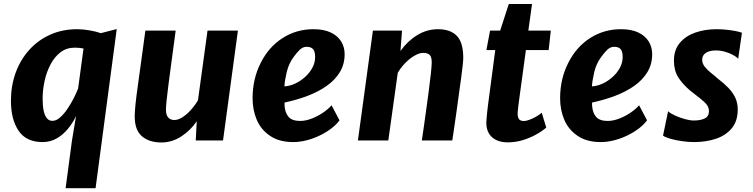

<svg xmlns="http://www.w3.org/2000/svg" viewBox="-20 -712 3818 973"><path d="M464.3 241.8H312.5L344.8 -0.5L365.5 -123.9Q348.4 -88.2 323.5 -58.2Q298.5 -28.2 266.5 -10.1Q234.5 8 196 8Q112.8 8 74.1 -49.5Q35.4 -106.9 35.4 -201.5Q35.4 -277.5 59.3 -343.3Q83.3 -409.1 127.8 -458.7Q172.3 -508.4 234.1 -536.2Q295.9 -564 371.4 -564Q399.7 -564 433.3 -558.2Q466.9 -552.4 491.1 -544L571.6 -564.8ZM245.8 -99.6Q264.7 -99.6 283.7 -116.1Q302.8 -132.5 320.3 -158.2Q337.9 -183.8 352.4 -211.9Q366.9 -240.1 375.9 -263.5L403.3 -466.1Q393.4 -468.3 382.2 -469.4Q370.9 -470.5 358.6 -470.5Q317.2 -470.5 286.6 -447Q256 -423.6 236 -385.3Q215.9 -347.1 206 -301.7Q196 -256.2 196 -212.1Q196 -177 201.1 -151.8Q206.3 -126.6 217.2 -113.1Q228.1 -99.6 245.8 -99.6Z M797.5 10Q736 10 699.3 -21.5Q662.7 -53 662.7 -121.8Q662.7 -145.3 666.8 -184.7Q670.8 -224 678.6 -278.2Q684.6 -322.4 691.1 -369.5Q697.5 -416.7 704.1 -464.2Q710.6 -511.7 716.7 -557H870.2Q867.3 -535.3 863.7 -508Q860 -480.7 856 -450.6Q851.9 -420.5 847.8 -389.8Q843.7 -359.2 839.9 -330.1Q836.1 -301.1 832.9 -276.5Q827 -230.6 824 -200.5Q821 -170.3 821 -155.9Q821 -129.5 832.3 -116.7Q843.7 -103.8 863.2 -103.8Q882.2 -103.8 903.5 -117.1Q924.8 -130.4 945.5 -152.9Q966.3 -175.5 983.2 -203.5L1031.7 -557H1185.7L1110.2 0H972L977 -97.7Q946.3 -51.8 899.2 -20.9Q852.1 10 797.5 10Z M1466.3 8Q1395.3 8 1349.9 -22.8Q1303.1 -53.8 1281.5 -104.2Q1259.9 -154.6 1260 -214.6Q1260.2 -313.1 1301.4 -393.6Q1341.8 -474.1 1412 -519.1Q1482.2 -564 1568.4 -564Q1621.4 -564 1656.4 -547.2Q1691.4 -530.4 1709 -501.9Q1726.5 -473.3 1726.5 -437.5Q1726.5 -386.5 1702.3 -346.5Q1678 -306.6 1635.6 -276.7Q1593.2 -246.9 1538.2 -226.1Q1483.2 -205.3 1422 -192.3Q1422 -188.7 1422 -184.8Q1422 -181 1422 -177.7Q1424.3 -140.4 1442.4 -119.7Q1460.4 -99.1 1501.1 -99.1Q1528.2 -99.1 1558.5 -110.6Q1588.8 -122.1 1615.9 -140.3Q1643.1 -158.5 1660.2 -178.5L1700.5 -102.2Q1684.1 -79.9 1657.7 -59.9Q1631.2 -39.9 1598.9 -24.6Q1566.7 -9.3 1532.4 -0.6Q1498 8 1466.3 8ZM1421.2 -274.3Q1448 -275.7 1475.2 -288.2Q1502.5 -300.8 1525.7 -321.6Q1548.9 -342.4 1562.9 -368.4Q1577 -394.4 1577 -422.8Q1577 -450.5 1566.9 -462.6Q1556.7 -474.8 1534 -474.8Q1514.9 -474.8 1499.7 -460.4Q1484.6 -446.1 1468.3 -423.5Q1443.3 -389.8 1433.3 -347.8Q1423.2 -305.9 1421.2 -274.3Z M1947.8 0H1793.8L1869.8 -557H2017.4L2009.5 -453.9Q2046.2 -505 2095.2 -534.5Q2144.1 -564 2199.4 -564Q2262.5 -564 2295.1 -530.3Q2327.7 -496.6 2327.7 -418.5Q2327.7 -407.4 2324.8 -380.4Q2321.8 -353.3 2317.2 -318.8Q2312.5 -284.2 2307.7 -250.2Q2306.2 -239.4 2303 -215.9Q2299.8 -192.4 2295.6 -161.9Q2291.3 -131.5 2286.8 -100Q2282.3 -68.6 2278.4 -42.2Q2274.4 -15.8 2272 0H2117.8Q2123.7 -39.4 2129.4 -80.3Q2135.2 -121.2 2141 -163.6Q2146.8 -206 2152.6 -249.5Q2159.5 -303.6 2163.5 -339.1Q2167.4 -374.6 2167.8 -393.5Q2168.5 -422 2158.1 -432.9Q2147.7 -443.9 2125.1 -443.9Q2109.9 -443.9 2092.3 -436Q2074.6 -428 2057 -414Q2039.3 -399.9 2023.4 -381.7Q2007.5 -363.5 1995.8 -343.3Z M2552.9 9.4Q2503.2 9.4 2473.9 -16.3Q2444.5 -42 2444.5 -91.1Q2444.5 -96.2 2445.8 -111.1Q2447.1 -126.1 2449 -145.1Q2451 -164 2453.3 -181.6L2489.8 -458.3H2444.9L2463.5 -557H2514.8L2558.3 -691.6H2676.2L2657.5 -557H2771.4L2760.4 -458.3H2645.1Q2634.1 -377 2626.6 -322.1Q2619.1 -267.2 2614.4 -233Q2609.6 -198.8 2607.3 -179.7Q2605 -160.5 2604.1 -151.2Q2603.2 -141.9 2603.2 -135.8Q2603.2 -118.9 2609.8 -108.8Q2616.5 -98.7 2635.4 -98.7Q2646.1 -98.7 2663 -105Q2680 -111.3 2697.2 -121Q2714.3 -130.8 2725.3 -140.8L2748.3 -65.4Q2726.1 -46.3 2695.1 -29.3Q2664.2 -12.3 2627.8 -1.4Q2591.4 9.4 2552.9 9.4Z M3024.8 8Q2953.8 8 2908.4 -22.8Q2861.6 -53.8 2840 -104.2Q2818.4 -154.6 2818.5 -214.6Q2818.7 -313.1 2859.9 -393.6Q2900.3 -474.1 2970.5 -519.1Q3040.7 -564 3126.9 -564Q3179.9 -564 3214.9 -547.2Q3249.9 -530.4 3267.5 -501.9Q3285 -473.3 3285 -437.5Q3285 -386.5 3260.8 -346.5Q3236.5 -306.6 3194.1 -276.7Q3151.7 -246.9 3096.7 -226.1Q3041.7 -205.3 2980.5 -192.3Q2980.5 -188.7 2980.5 -184.8Q2980.5 -181 2980.5 -177.7Q2982.8 -140.4 3000.9 -119.7Q3018.9 -99.1 3059.6 -99.1Q3086.7 -99.1 3117 -110.6Q3147.3 -122.1 3174.4 -140.3Q3201.6 -158.5 3218.7 -178.5L3259 -102.2Q3242.6 -79.9 3216.2 -59.9Q3189.7 -39.9 3157.4 -24.6Q3125.2 -9.3 3090.9 -0.6Q3056.5 8 3024.8 8ZM2979.7 -274.3Q3006.5 -275.7 3033.7 -288.2Q3061 -300.8 3084.2 -321.6Q3107.4 -342.4 3121.4 -368.4Q3135.5 -394.4 3135.5 -422.8Q3135.5 -450.5 3125.4 -462.6Q3115.2 -474.8 3092.5 -474.8Q3073.4 -474.8 3058.2 -460.4Q3043.1 -446.1 3026.8 -423.5Q3001.8 -389.8 2991.8 -347.8Q2981.7 -305.9 2979.7 -274.3Z M3497.4 8Q3468.7 8 3436.5 3.4Q3404.3 -1.2 3378 -8.6Q3351.7 -16.1 3340 -24.6L3365.7 -148.2Q3377.8 -137 3401.4 -126.3Q3425 -115.6 3451 -108.4Q3477 -101.3 3495.7 -101.3Q3530.8 -101.3 3551.8 -111.9Q3572.8 -122.5 3572.8 -148.7Q3572.8 -166.2 3562.3 -180.4Q3551.8 -194.6 3530.5 -211.3Q3509.3 -228 3477 -253.4Q3439.6 -285.1 3417.4 -319.8Q3395.3 -354.6 3395.3 -404.6Q3395.3 -458.7 3424.8 -494.2Q3454.4 -529.7 3503.4 -546.8Q3552.3 -564 3611.1 -564Q3636.2 -564 3662.5 -561.2Q3688.8 -558.5 3709.9 -554.2Q3730.9 -550 3739.9 -545.8L3720.9 -414.2Q3711.7 -424.4 3693.4 -434.2Q3675.2 -444 3652.8 -450.2Q3630.3 -456.4 3608.2 -456.4Q3575.3 -456.4 3556.8 -443.9Q3538.4 -431.4 3538.4 -409.8Q3538.4 -390.3 3551.6 -373.7Q3564.8 -357 3583.4 -342.3Q3602.1 -327.7 3618.2 -313.2Q3648.9 -290 3671.5 -266.4Q3694.1 -242.9 3706.4 -216.3Q3718.6 -189.8 3718.6 -157.5Q3718.6 -98.4 3688.5 -62Q3658.3 -25.5 3608.1 -8.8Q3557.9 8 3497.4 8Z"/></svg>

Font: Merriweather Sans Variable Regular
Style: Italic
Weight: 300
Italic angle: -8°
Designer: Eben Sorkin
Foundry: Eben Sorkin
Version: Version 2.001